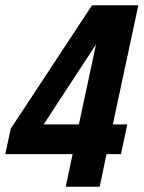

<svg xmlns="http://www.w3.org/2000/svg" viewBox="-24 -710 546 730"><path d="M-4 -124 17 -221 326 -690H502L405 -237H460L436 -124H381L355 0H226L252 -124ZM142 -237H276L341 -541Z"/></svg>

Font: Radio Canada Condensed SemiBold
Style: Italic
Weight: 600
Width: 3
Italic angle: -12°
Designer: Charles Daoud, Etienne Aubert Bonn, Alexandre Saumier Demers, Jacques Le Bailly
Foundry: Radio-Canada
Version: Version 2.104; ttfautohint (v1.8.4.7-5d5b);gftools[0.9.28.de